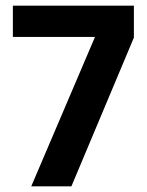

<svg xmlns="http://www.w3.org/2000/svg" viewBox="-20 -659 521 679"><path d="M232.5 0H90.5L316 -528.5H25.5V-639H453.5V-526Z"/></svg>

Font: Anek Malayalam Medium SemiBold
Style: Regular
Weight: 600
Version: Version 1.003